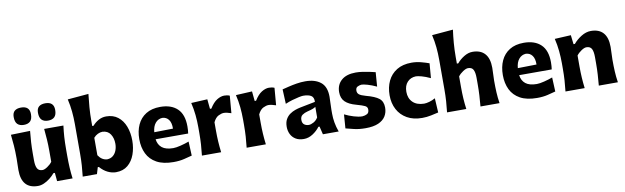

<svg xmlns="http://www.w3.org/2000/svg" viewBox="-49 -1415 6525 2005"><g transform="rotate(-10 3214.0 -412.5)"><path d="M229.5 15.1Q55.7 15.1 55.7 -183.6Q55.7 -220.2 56.9 -248.3Q58.1 -276.4 58.1 -306.2Q58.1 -384.8 53.7 -442.6Q49.3 -500.5 42.5 -560.5L246.6 -565.9Q240.2 -505.9 236.8 -448.2Q233.4 -390.6 233.4 -328.1V-256.3Q233.4 -198.2 249 -169.4Q264.6 -140.6 304.7 -140.6Q324.7 -140.6 356.2 -161.4Q387.7 -182.1 408.2 -209.5V-328.1Q408.2 -390.6 404.5 -445.6Q400.9 -500.5 395 -560.5H599.1Q591.3 -500.5 587.4 -442.6Q583.5 -384.8 583.5 -306.2V-242.2Q583.5 -172.9 586.7 -116.2Q589.8 -59.6 597.7 0H433.6L425.3 -88.9H410.2Q387.2 -61 356.9 -37.4Q326.7 -13.7 293.7 0.7Q260.7 15.1 229.5 15.1ZM194.3 -638.7Q150.4 -638.7 126.7 -662.1Q103 -685.5 103 -737.8Q103 -781.7 127 -802Q150.9 -822.3 195.3 -822.3Q286.1 -822.3 286.1 -736.8Q286.1 -685.1 262.7 -661.9Q239.3 -638.7 194.3 -638.7ZM451.2 -638.7Q407.2 -638.7 383.8 -662.1Q360.4 -685.5 360.4 -737.8Q360.4 -781.7 384.3 -802Q408.2 -822.3 452.6 -822.3Q543 -822.3 543 -736.8Q543 -685.1 519.5 -661.9Q496.1 -638.7 451.2 -638.7Z M1056.2 15.1Q1013.7 15.1 970 -5.9Q926.3 -26.9 888.7 -69.8H877L856 0H705.1Q711.9 -59.6 715.8 -116.2Q719.7 -172.9 719.7 -242.2V-554.2Q719.7 -622.6 713.4 -688.5Q707 -754.4 691.4 -821.3L913.6 -840.3Q905.8 -773.9 900.1 -702.9Q894.5 -631.8 894.5 -554.2V-503.4H908.7Q937 -536.1 974.1 -556.4Q1011.2 -576.7 1054.2 -576.7Q1128.4 -576.7 1178.7 -537.6Q1229 -498.5 1254.6 -431.6Q1280.3 -364.7 1280.3 -281.2Q1280.3 -203.1 1256.1 -135.5Q1231.9 -67.9 1182.4 -26.4Q1132.8 15.1 1056.2 15.1ZM988.8 -133.3Q1026.9 -135.3 1051.5 -156Q1076.2 -176.8 1088.4 -209.5Q1100.6 -242.2 1100.6 -279.8Q1100.6 -339.4 1072.8 -381.3Q1044.9 -423.3 988.3 -425.8Q963.9 -425.3 939 -413.3Q914.1 -401.4 894.5 -378.4V-193.4Q931.6 -136.7 988.8 -133.3Z M1667 15.1Q1557.6 15.1 1488.5 -22.9Q1419.4 -61 1387 -127.9Q1354.5 -194.8 1354.5 -281.7Q1354.5 -368.2 1385 -434.6Q1415.5 -501 1476.3 -538.8Q1537.1 -576.7 1627.4 -576.7Q1743.7 -576.7 1808.3 -515.1Q1873 -453.6 1873 -327.1Q1873 -304.7 1871.6 -286.9Q1870.1 -269 1867.7 -252H1522.5Q1529.8 -193.4 1570.1 -161.1Q1610.4 -128.9 1689 -128.9Q1718.8 -128.9 1767.1 -140.9Q1815.4 -152.8 1857.4 -168.5L1864.3 -18.6Q1829.1 -9.3 1780 2.9Q1731 15.1 1667 15.1ZM1720.2 -330.1Q1721.7 -391.1 1697.3 -424.6Q1672.9 -458 1629.4 -460Q1584.5 -457.5 1555.4 -422.6Q1526.4 -387.7 1521.5 -326.7Z M1969.2 0Q1976.1 -59.6 1979.7 -116.2Q1983.4 -172.9 1983.4 -242.2V-298.3Q1983.4 -362.3 1977.1 -427.7Q1970.7 -493.2 1954.6 -560.5L2126.5 -569.3L2136.7 -466.3H2151.4Q2189 -527.3 2229.5 -552Q2270 -576.7 2305.7 -576.7Q2318.4 -576.7 2334.2 -574.5Q2350.1 -572.3 2364.3 -565.9L2349.1 -382.8Q2329.6 -389.6 2307.9 -394.5Q2286.1 -399.4 2271.5 -399.4Q2246.1 -399.4 2214.1 -383.5Q2182.1 -367.7 2158.7 -319.8V-232.9Q2158.7 -170.4 2162.1 -115Q2165.5 -59.6 2172.9 0Z M2443.4 0Q2450.2 -59.6 2453.9 -116.2Q2457.5 -172.9 2457.5 -242.2V-298.3Q2457.5 -362.3 2451.2 -427.7Q2444.8 -493.2 2428.7 -560.5L2600.6 -569.3L2610.8 -466.3H2625.5Q2663.1 -527.3 2703.6 -552Q2744.1 -576.7 2779.8 -576.7Q2792.5 -576.7 2808.3 -574.5Q2824.2 -572.3 2838.4 -565.9L2823.2 -382.8Q2803.7 -389.6 2782 -394.5Q2760.3 -399.4 2745.6 -399.4Q2720.2 -399.4 2688.2 -383.5Q2656.2 -367.7 2632.8 -319.8V-232.9Q2632.8 -170.4 2636.2 -115Q2639.6 -59.6 2647 0Z M3048.3 14.2Q2996.6 14.2 2962.2 -7.1Q2927.7 -28.3 2910.4 -63.7Q2893.1 -99.1 2893.1 -141.6Q2893.1 -189.5 2910.6 -220.9Q2928.2 -252.4 2955.6 -271.5Q2982.9 -290.5 3012.7 -300.8Q3042.5 -311 3066.9 -315.9L3228.5 -347.7Q3231 -397 3201.4 -414.6Q3171.9 -432.1 3117.7 -432.1Q3104 -432.1 3072 -425.5Q3040 -418.9 3001 -407.5Q2961.9 -396 2925.8 -380.4L2918.9 -534.7Q2946.3 -541.5 2986.6 -551.5Q3026.9 -561.5 3073.5 -569.1Q3120.1 -576.7 3166 -576.7Q3268.1 -576.7 3328.1 -529.1Q3388.2 -481.4 3388.2 -374.5Q3388.2 -347.2 3386 -307.9Q3383.8 -268.6 3383.8 -237.8V-192.9Q3383.8 -149.9 3391.8 -101.8Q3399.9 -53.7 3419.4 0H3252L3231.4 -85H3218.8Q3190.9 -46.4 3145 -16.1Q3099.1 14.2 3048.3 14.2ZM3125 -121.6Q3147.9 -121.6 3176.5 -137.7Q3205.1 -153.8 3223.1 -183.6L3223.6 -295.9Q3213.9 -288.6 3196 -281Q3178.2 -273.4 3133.3 -262.2Q3103.5 -254.9 3079.8 -238.5Q3056.2 -222.2 3056.2 -186.5Q3056.2 -151.9 3076.4 -136.7Q3096.7 -121.6 3125 -121.6Z M3702.6 15.1Q3632.8 15.1 3580.8 2.2Q3528.8 -10.7 3494.1 -19.5L3504.9 -166.5Q3550.3 -144 3601.3 -128.4Q3652.3 -112.8 3690.9 -112.8Q3720.2 -114.7 3741.7 -126.7Q3763.2 -138.7 3763.2 -172.9Q3763.2 -200.2 3738 -212.6Q3712.9 -225.1 3648.4 -243.2Q3571.8 -263.7 3533.4 -300.8Q3495.1 -337.9 3495.1 -402.8Q3495.1 -481.9 3548.8 -528.8Q3602.5 -575.7 3701.2 -575.7Q3735.8 -575.7 3774.9 -569.8Q3814 -564 3849.4 -556.2Q3884.8 -548.3 3907.2 -543L3896 -391.6Q3844.2 -416 3801 -428.2Q3757.8 -440.4 3736.8 -440.4Q3717.3 -438.5 3696.3 -428.5Q3675.3 -418.5 3675.3 -387.2Q3675.3 -361.3 3694.3 -346.2Q3713.4 -331.1 3764.6 -316.9Q3857.4 -292.5 3898.9 -260Q3940.4 -227.5 3940.4 -162.1Q3940.4 -110.8 3915.8 -70.8Q3891.1 -30.8 3838.9 -7.8Q3786.6 15.1 3702.6 15.1Z M4304.2 12.2Q4210.4 12.2 4144.3 -25.4Q4078.1 -63 4043.2 -128.9Q4008.3 -194.8 4008.3 -279.3Q4008.3 -364.3 4040.3 -431.2Q4072.3 -498 4135.5 -536.9Q4198.7 -575.7 4292 -575.7Q4343.8 -575.7 4393.3 -562.5Q4442.9 -549.3 4477.5 -536.6L4464.8 -381.3Q4411.6 -406.2 4371.8 -416.7Q4332 -427.2 4312.5 -427.2Q4256.3 -425.3 4221.7 -387.7Q4187 -350.1 4187 -284.7Q4187 -215.8 4229.5 -174.1Q4272 -132.3 4348.6 -131.3Q4372.6 -131.3 4404.8 -140.4Q4437 -149.4 4468.3 -167L4477.1 -15.1Q4444.3 -7.3 4398.2 2.4Q4352.1 12.2 4304.2 12.2Z M4568.4 0Q4575.2 -59.6 4579.1 -116.2Q4583 -172.9 4583 -242.2V-554.2Q4583 -622.6 4576.7 -688.5Q4570.3 -754.4 4554.7 -821.3L4778.8 -840.3Q4769.5 -773.9 4763.7 -702.9Q4757.8 -631.8 4757.8 -554.2V-483.9H4772.9Q4802.7 -520.5 4848.1 -548.6Q4893.6 -576.7 4939 -576.7Q5024.4 -576.7 5069.3 -526.6Q5114.3 -476.6 5114.3 -377.4Q5114.3 -340.8 5112.1 -306.2Q5109.9 -271.5 5109.9 -242.2Q5109.9 -172.9 5112.8 -116.2Q5115.7 -59.6 5125 0H4922.9Q4928.2 -59.6 4931.4 -115Q4934.6 -170.4 4934.6 -232.9V-301.3Q4934.6 -359.4 4919.4 -388.2Q4904.3 -417 4863.8 -417Q4842.3 -417 4810.3 -396.2Q4778.3 -375.5 4757.8 -348.1V-232.9Q4757.8 -170.4 4761.2 -115Q4764.6 -59.6 4772.5 0Z M5522 15.1Q5412.6 15.1 5343.5 -22.9Q5274.4 -61 5241.9 -127.9Q5209.5 -194.8 5209.5 -281.7Q5209.5 -368.2 5240 -434.6Q5270.5 -501 5331.3 -538.8Q5392.1 -576.7 5482.4 -576.7Q5598.6 -576.7 5663.3 -515.1Q5728 -453.6 5728 -327.1Q5728 -304.7 5726.6 -286.9Q5725.1 -269 5722.7 -252H5377.4Q5384.8 -193.4 5425 -161.1Q5465.3 -128.9 5543.9 -128.9Q5573.7 -128.9 5622.1 -140.9Q5670.4 -152.8 5712.4 -168.5L5719.2 -18.6Q5684.1 -9.3 5635 2.9Q5585.9 15.1 5522 15.1ZM5575.2 -330.1Q5576.7 -391.1 5552.2 -424.6Q5527.8 -458 5484.4 -460Q5439.5 -457.5 5410.4 -422.6Q5381.3 -387.7 5376.5 -326.7Z M5824.2 0Q5831.1 -59.6 5834.7 -116.2Q5838.4 -172.9 5838.4 -242.2V-298.3Q5838.4 -362.3 5832 -427.7Q5825.7 -493.2 5809.6 -560.5L5981.4 -569.3L5992.7 -472.2H6007.3Q6042 -514.2 6092.5 -545.4Q6143.1 -576.7 6194.3 -576.7Q6279.8 -576.7 6324.5 -526.6Q6369.1 -476.6 6369.1 -377.4Q6369.1 -340.8 6366.9 -306.2Q6364.7 -271.5 6364.7 -242.2Q6364.7 -172.9 6367.7 -116.2Q6370.6 -59.6 6379.9 0H6177.7Q6183.1 -59.6 6186.5 -115Q6189.9 -170.4 6189.9 -232.9V-301.3Q6189.9 -359.4 6174.6 -388.2Q6159.2 -417 6118.7 -417Q6097.2 -417 6065.7 -396.2Q6034.2 -375.5 6013.7 -348.1V-232.9Q6013.7 -170.4 6017.1 -115Q6020.5 -59.6 6027.8 0Z"/></g></svg>

Font: Pinar-DS1-FD Bold
Style: Regular
Weight: 700
Designer: Amin Abedi
Version: Version 2.000